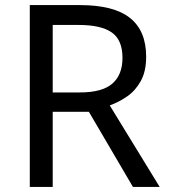

<svg xmlns="http://www.w3.org/2000/svg" viewBox="-20 -734 662 754"><path d="M294 -714Q427 -714 490.5 -663.5Q554 -613 554 -511Q554 -454 533 -416Q512 -378 479.5 -355.5Q447 -333 411 -320L607 0H502L329 -295H187V0H97V-714ZM289 -636H187V-371H294Q381 -371 421 -405.5Q461 -440 461 -507Q461 -577 419 -606.5Q377 -636 289 -636Z"/></svg>

Font: Noto Sans Samaritan
Style: Regular
Weight: 400
Designer: Monotype Design Team
Foundry: Monotype Imaging Inc.
Version: Version 2.001; ttfautohint (v1.8.4.7-5d5b)